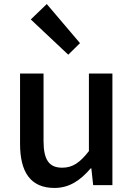

<svg xmlns="http://www.w3.org/2000/svg" viewBox="-20 -914 660 948"><path d="M249 14C324 14 378 -25 428 -83H431L440 0H535V-551H419V-168C374 -110 338 -86 287 -86C223 -86 195 -124 195 -218V-551H79V-204C79 -64 131 14 249 14ZM317 -644 375 -701 211 -894 132 -818Z"/></svg>

Font: Noto Sans CJK TC Medium
Style: Regular
Weight: 500
Designer: Ryoko NISHIZUKA 西塚涼子 (kana, bopomofo & ideographs); Paul D. Hunt (Latin, Greek & Cyrillic); Sandoll Communications 산돌커뮤니
Foundry: Adobe
Version: Version 2.004;hotconv 1.0.118;makeotfexe 2.5.65603